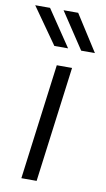

<svg xmlns="http://www.w3.org/2000/svg" viewBox="-139 -824 480 867"><g transform="rotate(10 101.5 -390.0)"><path d="M0 0ZM94 0H24L93 -530H163ZM-50 -614ZM67 -614 -50 -780H18L130 -614ZM190 -614 80 -780H147L253 -614Z"/></g></svg>

Font: Tanohe Sans
Style: Italic
Weight: 400
Designer: Village Type and Design LLC & Cristiano Sobral
Foundry: Cooper Hewitt Smithsonian Design Museum
Version: Version 1.00;September 29, 2021;FontCreator 13.0.0.2655 64-b